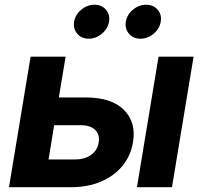

<svg xmlns="http://www.w3.org/2000/svg" viewBox="-20 -783 847 803"><path d="M226.1 -375.5H337.9Q445.8 -375.5 498 -323.7Q550.3 -272 536.1 -187.5Q526.9 -131.8 492.4 -89.6Q458 -47.4 402.6 -23.7Q347.2 0 275.4 0H17.6L107.9 -545.9H254.4ZM206.5 -259.3 183.1 -116.2H294.9Q335 -116.2 361.3 -135.5Q387.7 -154.8 392.6 -186Q398.4 -219.2 378.4 -239.3Q358.4 -259.3 318.4 -259.3ZM552.7 0 643.1 -545.9H789.6L699.2 0ZM351.1 -621.1Q320.8 -621.1 303 -642.1Q285.2 -663.1 290 -692.4Q294.9 -721.7 319.8 -742.4Q344.7 -763.2 375 -763.2Q405.3 -763.2 423.1 -742.4Q440.9 -721.7 436 -692.4Q431.2 -663.1 406.2 -642.1Q381.3 -621.1 351.1 -621.1ZM567.4 -621.1Q537.1 -621.1 519.3 -642.1Q501.5 -663.1 506.3 -692.4Q511.2 -721.7 536.1 -742.4Q561 -763.2 591.3 -763.2Q621.6 -763.2 639.4 -742.4Q657.2 -721.7 652.3 -692.4Q647.5 -663.1 622.6 -642.1Q597.7 -621.1 567.4 -621.1Z"/></svg>

Font: Inter
Style: Bold Italic
Weight: 700
Italic angle: -9.39999°
Designer: Rasmus Andersson
Foundry: rsms
Version: Version 4.001;git-9221beed3